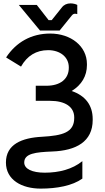

<svg xmlns="http://www.w3.org/2000/svg" viewBox="-20 -909 619 1133"><path d="M216 -729H332L404 -818C410 -825 415 -828 424 -828C427 -828 431 -827 436 -826V-880C427 -885 411 -889 396 -889C375 -889 357 -881 345 -865L285 -790H267L197 -880H91ZM466 42C407 90 328 110 244 110C170 110 123 88 123 50C123 -4 191 -11 288 -15C429 -20 527 -73 527 -201V-206C527 -290 482 -345 403 -372C462 -408 493 -461 493 -525V-531C493 -637 398 -711 276 -711C165 -711 75 -660 16 -570L104 -516C140 -580 194 -613 264 -613C335 -613 386 -572 386 -512V-509C386 -443 336 -403 254 -403H191V-314H275C364 -314 418 -279 418 -216V-213C418 -127 349 -109 229 -102C108 -96 15 -57 15 50C15 153 109 204 220 204C316 204 407 187 466 145Z"/></svg>

Font: Fixel Display Medium
Style: Regular
Weight: 500
Designer: AlfaBravo + MacPaw
Foundry: Kyrylo Tkachov, Marchela Mozhyna, Serhii Makarenko, Maria Weinstein, Zakhar Kryvoshyya
Version: Version 1.211